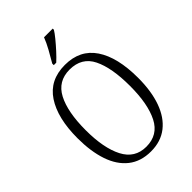

<svg xmlns="http://www.w3.org/2000/svg" viewBox="-271 -1038 1155 1155"><g transform="rotate(-45 306.0 -460.5)"><path d="M305 10Q219 10 161.5 -35.5Q104 -81 76 -164Q48 -247 48 -359Q48 -530 112.5 -627.5Q177 -725 306 -725Q434 -725 498.5 -629Q563 -533 563 -358Q563 -245 533.5 -162.5Q504 -80 446.5 -35Q389 10 305 10ZM305 -30Q405 -30 449.5 -117.5Q494 -205 494 -358Q494 -513 451.5 -599Q409 -685 306 -685Q207 -685 162 -599Q117 -513 117 -358Q117 -206 162.5 -118Q208 -30 305 -30ZM258 -784Q280 -821 301 -859Q322 -897 335 -931H409V-921Q399 -904 376.5 -876.5Q354 -849 328 -820.5Q302 -792 279 -771H258Z"/></g></svg>

Font: Noto Serif Tamil Condensed Light
Style: Regular
Weight: 300
Width: 3
Designer: Indian Type Foundry, Tom Grace, and the Monotype Design Team
Foundry: Monotype Imaging Inc.
Version: Version 2.004; ttfautohint (v1.8.4.7-5d5b)